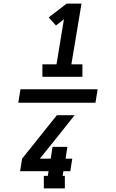

<svg xmlns="http://www.w3.org/2000/svg" viewBox="-20 -870 640 1060"><path d="M214 -446V-515H292L333 -764L289 -729L249 -774L348 -850H430L374 -515H435V-446ZM338 170H222V101H244L248 75H91L102 6L294 -234H392L294 -111L200 6H260L270 -59H352L342 6H379L368 75H330L326 101H338ZM507 -303H81L93 -377H519Z"/></svg>

Font: Iosevka Slab Extended
Style: Bold Italic
Weight: 700
Width: 7
Italic angle: -9°
Monospace: yes
Designer: Belleve Invis
Foundry: Belleve Invis
Version: Version 11.1.0; ttfautohint (v1.8.3)